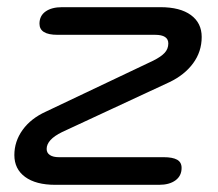

<svg xmlns="http://www.w3.org/2000/svg" viewBox="-20 -515 607 535"><path d="M20 -83Q20 -121 43 -153Q66 -185 108 -204L407 -346Q429 -357 439 -368Q449 -379 449 -394Q449 -418 412 -418H140Q90 -418 90 -449Q90 -471 107 -483Q124 -495 153 -495H427Q482 -495 512 -473Q542 -451 542 -412Q542 -371 518 -338.5Q494 -306 452 -286L153 -147Q110 -126 110 -100Q110 -89 119 -83Q128 -77 144 -77H436Q461 -77 473.5 -70Q486 -63 486 -47Q486 -25 469 -12.5Q452 0 423 0H134Q80 0 50 -22Q20 -44 20 -83Z"/></svg>

Font: Kodchasan Medium
Style: Italic
Weight: 500
Italic angle: -10°
Version: Version 1.000; ttfautohint (v1.6)